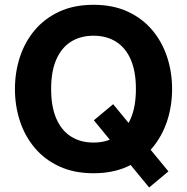

<svg xmlns="http://www.w3.org/2000/svg" viewBox="-20 -726 794 816"><path d="M377.4 -705.6Q294.9 -705.6 232.4 -676.8Q169.9 -647.9 127.9 -598.1Q85.9 -548.3 64.7 -483.9Q43.5 -419.4 43.5 -347.7Q43.5 -275.9 64.7 -211.4Q85.9 -147 127.9 -97.2Q169.9 -47.4 232.4 -18.6Q294.9 10.3 377.4 10.3Q460 10.3 522.5 -18.6Q585 -47.4 627 -97.2Q668.9 -147 690.2 -211.4Q711.4 -275.9 711.4 -347.7Q711.4 -419.4 690.2 -483.9Q668.9 -548.3 627 -598.1Q585 -647.9 522.5 -676.8Q460 -705.6 377.4 -705.6ZM377.4 -574.2Q432.6 -574.2 473.1 -548.8Q513.7 -523.4 535.6 -473.1Q557.6 -422.9 557.6 -347.7Q557.6 -272.9 535.6 -222.2Q513.7 -171.4 473.1 -145.8Q432.6 -120.1 377.4 -120.1Q322.3 -120.1 281.7 -145.8Q241.2 -171.4 219.2 -222.2Q197.3 -272.9 197.3 -347.7Q197.3 -422.9 219.2 -473.1Q241.2 -523.4 281.7 -548.8Q322.3 -574.2 377.4 -574.2ZM695.8 2.4 460.9 -283.2 378.9 -214.8 613.8 70.8Z"/></svg>

Font: Estedad-VF-FD Black
Style: Regular
Weight: 900
Designer: Amin Abedi
Version: Version 4.000